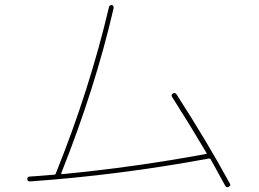

<svg xmlns="http://www.w3.org/2000/svg" viewBox="-20 -751 1040 772"><path d="M100.6 -21.5Q89.8 -21.5 89.8 -30.3Q89.8 -41 98.6 -41Q132.8 -43 199.2 -48.8Q202.1 -48.8 204.1 -52.7Q339.8 -389.6 418 -721.7Q419.9 -731.4 429.7 -730.5Q438.5 -729.5 436.5 -716.8Q362.3 -395.5 226.6 -55.7Q225.6 -54.7 226.6 -52.7Q227.5 -50.8 230.5 -50.8Q523.4 -79.1 807.6 -131.8Q812.5 -131.8 810.5 -135.7Q741.2 -252.9 671.9 -361.3Q667 -370.1 674.8 -375Q683.6 -379.9 689.5 -372.1Q813.5 -179.7 904.3 -12.7Q909.2 -4.9 899.9 0Q890.6 4.9 885.7 -3.9Q828.1 -109.4 825.2 -113.3H818.4Q459 -46.9 100.6 -21.5Z"/></svg>

Font: Rounded-L Mgen+ 2m thin
Style: Regular
Weight: 100
Designer: [Source Han Sans]
Ryoko NISHIZUKA  (kana & ideographs); Paul D. Hunt (Latin, Greek & Cyrillic); Wenlong ZHANG  (bopomofo
Version: Version 1.059.20150602